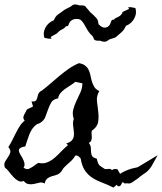

<svg xmlns="http://www.w3.org/2000/svg" viewBox="-40 -809 738 874"><path d="M677.7 -102.5Q664.1 -79.1 656.7 -64.9Q649.4 -50.8 642.1 -41.5Q634.8 -32.2 625.5 -24.9Q616.2 -17.6 599.6 -6.8Q588.9 2.9 578.1 9.8Q569.3 16.6 561 21.5Q552.7 26.4 547.9 26.4Q545.9 26.4 543.9 25.9Q542 25.4 540 25.4Q534.2 25.4 528.8 25.9Q523.4 26.4 519.5 18.6Q516.6 21.5 514.6 25.4Q512.7 29.3 510.7 32.7Q508.8 36.1 505.4 38.1Q502 40 496.1 38.1L491.2 32.2L476.6 44.9Q449.2 31.2 424.3 22Q399.4 12.7 379.9 0Q360.4 -12.7 346.7 -32.7Q333 -52.7 327.1 -87.9Q322.3 -93.8 316.4 -98.1Q310.5 -102.5 302.7 -100.6Q293 -84 279.3 -72.3Q265.6 -60.5 252 -46.9Q247.1 -42 244.1 -36.1Q241.2 -30.3 236.3 -25.4Q228.5 -16.6 217.8 -13.2Q207 -9.8 196.3 -6.8Q185.5 -3.9 176.3 2.9Q167 9.8 163.1 26.4Q151.4 19.5 139.6 22.5Q130.9 24.4 121.1 26.9Q111.3 29.3 102.1 29.8Q92.8 30.3 84 27.3Q75.2 24.4 68.4 14.6Q54.7 20.5 43 14.2Q31.2 7.8 21 -3.4Q10.7 -14.6 1 -27.3Q-8.8 -40 -17.6 -45.9Q-23.4 -61.5 -17.1 -72.8Q-10.7 -84 -3.4 -94.2Q3.9 -104.5 6.8 -114.7Q9.8 -125 -2 -139.6Q7.8 -154.3 15.6 -170.4Q23.4 -186.5 31.7 -202.6Q40 -218.8 49.3 -233.9Q58.6 -249 72.3 -259.8Q66.4 -266.6 66.4 -272.9Q66.4 -279.3 69.3 -285.6Q72.3 -292 76.2 -298.3Q80.1 -304.7 82 -310.5L110.4 -324.2L103.5 -347.7Q114.3 -345.7 119.6 -348.6Q125 -351.6 127.4 -357.4Q129.9 -363.3 131.3 -370.6Q132.8 -377.9 135.7 -383.8Q140.6 -392.6 150.4 -396.5Q170.9 -412.1 190.9 -429.7Q210.9 -447.3 231 -463.9Q251 -480.5 272.5 -495.6Q293.9 -510.7 319.3 -521.5Q336.9 -518.6 347.2 -510.7Q357.4 -502.9 362.8 -492.2Q368.2 -481.4 371.1 -468.3Q374 -455.1 377 -442.4Q381.8 -425.8 388.7 -414.1Q395.5 -402.3 412.1 -394.5Q398.4 -371.1 401.4 -348.1Q404.3 -325.2 407.2 -299.8Q410.2 -276.4 406.7 -253.9Q403.3 -231.4 377.9 -213.9Q376 -207 377 -199.2Q377.9 -191.4 377.9 -183.6Q377.9 -175.8 375 -168.9Q372.1 -162.1 364.3 -158.2Q373 -147.5 373.5 -136.7Q374 -126 374.5 -116.2Q375 -106.4 379.4 -98.6Q383.8 -90.8 400.4 -86.9Q403.3 -74.2 405.8 -67.9Q408.2 -61.5 411.6 -57.6Q415 -53.7 420.9 -50.3Q426.8 -46.9 436.5 -40Q444.3 -38.1 454.1 -40Q463.9 -42 469.7 -34.2Q474.6 -39.1 481.4 -39.6Q488.3 -40 494.1 -39.1L506.8 -17.6Q517.6 -25.4 531.2 -31.2Q544.9 -37.1 557.6 -41Q572.3 -44.9 586.9 -47.9ZM302.7 -436.5Q293.9 -428.7 281.2 -420.9Q268.6 -413.1 256.3 -404.3Q244.1 -395.5 235.4 -385.3Q226.6 -375 224.6 -361.3Q202.1 -357.4 193.4 -342.8Q184.6 -328.1 178.7 -310.5Q172.9 -293 166 -275.9Q159.2 -258.8 141.6 -249Q135.7 -245.1 130.9 -245.1Q131.8 -245.1 125 -241.2Q114.3 -233.4 106.4 -221.7Q98.6 -210 93.3 -196.3Q87.9 -182.6 83.5 -168.5Q79.1 -154.3 75.2 -142.6Q61.5 -140.6 54.7 -136.7Q47.9 -132.8 46.4 -128.4Q44.9 -124 46.9 -118.2Q48.8 -112.3 52.7 -105.5Q56.6 -99.6 61 -91.8Q65.4 -84 68.4 -76.2Q71.3 -68.4 71.8 -60.5Q72.3 -52.7 67.4 -45.9Q81.1 -35.2 93.8 -41.5Q106.4 -47.9 117.2 -55.7Q121.1 -58.6 125.5 -62Q129.9 -65.4 134.8 -67.4Q157.2 -62.5 175.8 -70.3Q194.3 -78.1 210 -91.8Q225.6 -105.5 240.2 -121.1Q254.9 -136.7 269.5 -148.4L261.7 -156.2Q279.3 -161.1 286.6 -169.4Q293.9 -177.7 295.9 -188.5Q297.9 -199.2 295.9 -211.4Q293.9 -223.6 293 -237.3Q292 -245.1 292.5 -252.4Q293 -259.8 295.9 -267.6Q288.1 -290 293.5 -310.5Q298.8 -331.1 308.1 -350.1Q317.4 -369.1 326.2 -388.7Q335 -408.2 335 -429.7ZM381.8 -644.5Q371.1 -653.3 364.3 -663.1Q357.4 -672.9 352.5 -682.1Q347.7 -691.4 342.3 -700.2Q336.9 -709 330.1 -715.8Q326.2 -720.7 317.9 -722.2Q309.6 -723.6 300.3 -722.2Q291 -720.7 283.7 -714.8Q276.4 -709 273.4 -699.2Q272.5 -696.3 270 -692.4Q267.6 -688.5 259.8 -689.5Q254.9 -680.7 242.7 -675.3Q230.5 -669.9 219.7 -657.2L190.4 -640.6L195.3 -633.8Q187.5 -631.8 179.7 -633.3Q171.9 -634.8 162.1 -636.7Q154.3 -660.2 167 -683.6Q179.7 -707 205.1 -716.8Q212.9 -735.4 223.1 -742.2Q233.4 -749 250 -761.7Q255.9 -766.6 269 -772.5Q282.2 -778.3 287.1 -783.2Q293.9 -789.1 303.2 -788.6Q312.5 -788.1 323.2 -784.2Q339.8 -786.1 348.6 -780.3Q351.6 -775.4 359.4 -767.1Q367.2 -758.8 369.1 -754.9Q390.6 -736.3 398.9 -726.6Q407.2 -716.8 408.2 -699.2Q425.8 -679.7 442.9 -684.1Q460 -688.5 464.8 -709Q465.8 -712.9 468.8 -716.8Q471.7 -720.7 478.5 -718.8Q480.5 -723.6 486.3 -726.6Q492.2 -729.5 498.5 -732.4Q504.9 -735.4 510.3 -740.7Q515.6 -746.1 518.6 -754.9L547.9 -768.6L543 -775.4Q550.8 -777.3 558.6 -775.9Q566.4 -774.4 576.2 -772.5Q584 -749 571.3 -725.1Q558.6 -701.2 533.2 -691.4Q525.4 -673.8 515.1 -664.1Q504.9 -654.3 488.3 -640.6Q483.4 -636.7 469.7 -633.3Q456.1 -629.9 451.2 -625Q444.3 -619.1 435.1 -619.1Q425.8 -619.1 415 -624Q398.4 -622.1 389.6 -627.9Q386.7 -632.8 385.3 -636.7Q383.8 -640.6 381.8 -644.5Z"/></svg>

Font: Homemade Apple
Style: Regular
Weight: 400
Version: Version 1.001